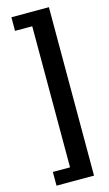

<svg xmlns="http://www.w3.org/2000/svg" viewBox="-142 -830 591 1043"><g transform="rotate(-15 153.5 -308.5)"><path d="M38.6 165V87.9H135.3V-705.6H38.6V-782.2H249.5V165Z"/></g></svg>

Font: Akaash Gobhi
Style: Regular
Weight: 400
Designer: Kulbir Singh Thind, MD
Foundry: Punjab Online
Version: Version 1.200